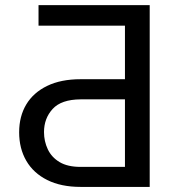

<svg xmlns="http://www.w3.org/2000/svg" viewBox="-20 -734 663 754"><path d="M567.9 0H296.4Q219.7 0 165.5 -27.1Q111.3 -54.2 83.3 -102.5Q55.2 -150.9 55.2 -214.4Q55.2 -277.3 83.3 -324Q111.3 -370.6 165.3 -396.7Q219.2 -422.9 296.4 -422.9H470.7V-633.3H131.3V-713.9H567.9ZM470.7 -78.6V-343.8H296.4Q220.7 -343.3 186.8 -306.2Q152.8 -269 152.8 -215.3Q152.8 -179.2 167.7 -147.7Q182.6 -116.2 214.1 -97.4Q245.6 -78.6 296.4 -78.6Z"/></svg>

Font: V-Inter
Style: Regular-375
Weight: 375
Designer: Rasmus Andersson
Foundry: rsms
Version: Version 4.000;git-4146feb